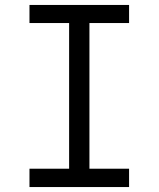

<svg xmlns="http://www.w3.org/2000/svg" viewBox="-20 -755 640 775"><path d="M99 0V-74H259V-662H99V-735H501V-662H341V-74H501V0Z"/></svg>

Font: Nova
Style: Regular
Weight: 400
Monospace: yes
Designer: Belleve Invis
Foundry: Belleve Invis
Version: Version 24.1.4; ttfautohint (v1.8.4)